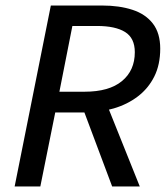

<svg xmlns="http://www.w3.org/2000/svg" viewBox="-20 -675 606 695"><path d="M33 0 164 -655H350Q412 -655 459.5 -639.5Q507 -624 533.5 -589.5Q560 -555 560 -499Q560 -441 538.5 -398Q517 -355 479 -326Q441 -297 391.5 -282.5Q342 -268 287 -268H180L126 0ZM195 -343H286Q375 -343 421.5 -381.5Q468 -420 468 -486Q468 -537 433 -559Q398 -581 331 -581H242ZM386 0 278 -288 348 -344 486 0Z"/></svg>

Font: Source Sans 3 ExtraLight Medium
Style: Italic
Weight: 500
Italic angle: -11°
Version: Version 3.052;hotconv 1.1.0;makeotfexe 2.6.0